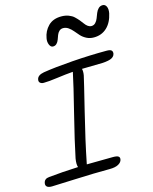

<svg xmlns="http://www.w3.org/2000/svg" viewBox="-175 -1027 936 1176"><g transform="rotate(-15 293.5 -439.0)"><path d="M233.9 -769Q219.2 -769 211.4 -787.6Q203.6 -806.2 208 -828.1Q215.3 -872.1 245.8 -903.1Q276.4 -934.1 329.1 -934.1Q354.5 -934.1 375.2 -926.3Q396 -918.5 408.4 -906.7Q420.9 -895 432.4 -881.6Q443.8 -868.2 451.9 -856.4Q460 -844.7 470.7 -836.9Q481.4 -829.1 493.2 -829.1Q508.8 -829.1 519.3 -840.1Q529.8 -851.1 535.6 -866.5Q541.5 -881.8 547.6 -897.5Q553.7 -913.1 564.7 -924.1Q575.7 -935.1 591.8 -935.1Q607.4 -935.1 615.2 -919.2Q623 -903.3 618.2 -877Q606 -819.8 572.5 -788.8Q539.1 -757.8 490.2 -757.8Q464.4 -757.8 443.6 -768.6Q422.9 -779.3 409.2 -794.4Q395.5 -809.6 382.8 -825Q370.1 -840.3 354.7 -851.1Q339.4 -861.8 321.8 -861.8Q306.6 -861.8 296.6 -852.3Q286.6 -842.8 281.5 -829.1Q276.4 -815.4 271.5 -801.8Q266.6 -788.1 257.3 -778.6Q248 -769 233.9 -769ZM4.9 57.1Q-17.1 57.1 -26.1 48.8Q-35.2 40.5 -32.2 25.9Q-27.3 -0.5 2.9 -2.9Q86.4 -11.7 189.9 -16.1Q183.1 -35.2 189 -70.8Q209 -169.4 252.2 -342.3Q295.4 -515.1 308.1 -578.1Q310.1 -584 310.1 -587.9Q265.6 -584.5 208.7 -576.7Q151.9 -568.8 121.1 -568.8Q106.4 -568.8 98.1 -576.4Q89.8 -584 92.8 -597.2Q97.2 -623.5 138.2 -630.9Q209.5 -642.6 324 -650.9Q438.5 -659.2 543 -659.2Q566.4 -659.2 574 -651.6Q581.5 -644 579.1 -629.9Q574.7 -609.9 549.6 -601.3Q524.4 -592.8 476.1 -592.8Q430.7 -592.8 369.1 -590.8Q373.5 -572.8 369.1 -548.8Q362.8 -518.6 318.4 -338.6Q273.9 -158.7 247.1 -22.9Q247.1 -22 246.6 -20.3Q246.1 -18.6 246.1 -18.1Q352.5 -20 412.1 -20Q438 -20 446.8 -13.4Q455.6 -6.8 453.1 5.9Q450.2 23.4 429.9 34.7Q409.7 45.9 374 45.9Q276.9 45.9 149.4 51.5Q22 57.1 4.9 57.1Z"/></g></svg>

Font: Shantell Sans Bouncy
Style: Italic
Weight: 300
Italic angle: -11.31°
Designer: Stephen Nixon, Anya Danilova, Shantell Martin
Foundry: Arrow Type
Version: Version 1.006;[9816181b4]